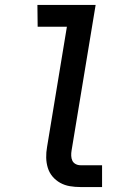

<svg xmlns="http://www.w3.org/2000/svg" viewBox="-20 -755 540 775"><path d="M305 0Q283 0 262 -3.5Q241 -7 223 -17Q205 -27 192 -42.5Q179 -58 173 -77.5Q167 -97 166.5 -118.5Q166 -140 170 -162L250 -647H132L131 -735H366L269 -148Q267 -137 267.5 -126Q268 -115 272 -106.5Q276 -98 285 -93Q294 -88 305 -88H392V0Z"/></svg>

Font: Iosevka Curly Semibold
Style: Italic
Weight: 600
Italic angle: -9°
Monospace: yes
Designer: Belleve Invis
Foundry: Belleve Invis
Version: Version 22.1.2; ttfautohint (v1.8.4)